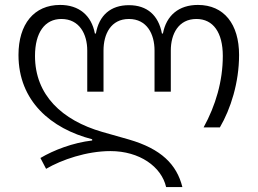

<svg xmlns="http://www.w3.org/2000/svg" viewBox="-20 -574 1046 779"><path d="M654 185H720C697 93 634 30 503 -8L394 -39C232 -86 122 -188 122 -347C122 -442 162 -497 229 -497C302 -497 334 -436 334 -369V-202H400V-369C400 -436 430 -497 503 -497C576 -497 607 -436 607 -369V-202H673V-369C673 -436 704 -497 777 -497C845 -497 884 -442 884 -347C884 -245 855 -146 806 -57H872C916 -132 950 -239 950 -351C950 -476 889 -554 783 -554C706 -554 655 -512 641 -438H637C623 -512 577 -553 503 -553C429 -553 382 -512 369 -438H365C351 -512 300 -554 224 -554C118 -554 55 -476 55 -351C55 -164 187 -52 354 -9V-4C276 5 198 35 144 67L167 111C230 74 332 39 428 39C546 39 635 102 654 185Z"/></svg>

Font: Wafeq Light
Style: Regular
Weight: 300
Designer: Rasmus Andersson & Azza Alameddine
Foundry: Google & TypeTogether
Version: Version 3.000;January 28, 2025;FontCreator 15.0.0.3014 64-bi